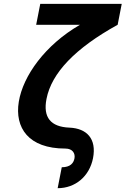

<svg xmlns="http://www.w3.org/2000/svg" viewBox="-20 -780 659 1008"><path d="M282.7 208C375 208 449.2 146.5 468.3 50.8C488.3 -52.2 435.1 -106 344.7 -109.9C245.6 -113.8 205.1 -164.1 224.1 -260.7C250.5 -397 375 -526.9 597.7 -649.9L619.1 -759.8H191.4L169.9 -649.9H399.9C34.7 -439 -65.9 0 323.2 0C361.8 0 375.5 25.9 371.1 50.8C366.7 75.7 349.6 98.1 304.2 98.1Z"/></svg>

Font: Hack
Style: Bold Oblique
Weight: 700
Italic angle: -12°
Monospace: yes
Designer: Christopher Simpkins
Foundry: Christopher Simpkins
Version: Version 2.010